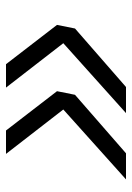

<svg xmlns="http://www.w3.org/2000/svg" viewBox="80 -596 440 640"><g transform="rotate(90 300.0 -276.0)"><path d="M357 -476 124 -267 272 -76H194L63 -246L75 -306L270 -476ZM578 -476 345 -267 493 -76H415L284 -246L296 -306L491 -476Z"/></g></svg>

Font: Geist Mono Light
Style: Italic
Weight: 300
Italic angle: -12°
Monospace: yes
Designer: Basement.studio, Andrés Briganti, Mateo Zaragoza
Foundry: Basement.studio, Vercel, Andrés Briganti, Guido Ferreyra, Mateo Zaragoza
Version: Version 1.500; ttfautohint (v1.8.4.7-5d5b)